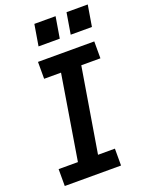

<svg xmlns="http://www.w3.org/2000/svg" viewBox="-173 -1037 863 1122"><g transform="rotate(-20 259.0 -475.5)"><path d="M29 0V-105H149L235 -630H130V-735H480V-630H361L274 -105H379V0ZM364 -819 386 -951H518L496 -819ZM164 -819 186 -951H318L296 -819Z"/></g></svg>

Font: Iosevka SS04 Extrabold Oblique
Style: Regular
Weight: 800
Italic angle: -9°
Monospace: yes
Designer: Belleve Invis
Foundry: Belleve Invis
Version: Version 19.0.0; ttfautohint (v1.8.4)